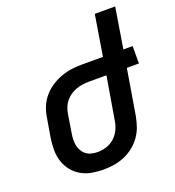

<svg xmlns="http://www.w3.org/2000/svg" viewBox="-135 -841 869 955"><g transform="rotate(-20 300.0 -363.5)"><path d="M252 8Q220 8 189.5 2.5Q159 -3 133 -18Q107 -33 88.5 -56.5Q70 -80 61 -108.5Q52 -137 52 -168.5Q52 -200 57 -232L74 -332Q78 -360 89 -387Q100 -414 119.5 -437Q139 -460 164.5 -476.5Q190 -493 218 -503Q246 -513 274 -516.5Q302 -520 330 -520H439L474 -735H582L547 -520H596V-428H532L492 -188Q487 -161 478 -134.5Q469 -108 452 -84Q435 -60 411.5 -41.5Q388 -23 361.5 -12Q335 -1 307 3.5Q279 8 252 8ZM253 -84Q276 -84 300 -91.5Q324 -99 343 -116.5Q362 -134 372.5 -157Q383 -180 386 -203L424 -428H330Q314 -428 297 -425.5Q280 -423 264 -417.5Q248 -412 233 -402Q218 -392 206.5 -378.5Q195 -365 188.5 -349Q182 -333 179 -317L163 -217Q160 -201 159.5 -184.5Q159 -168 162 -152.5Q165 -137 173 -123.5Q181 -110 193 -101Q205 -92 220.5 -88Q236 -84 253 -84Z"/></g></svg>

Font: Iosevka SmBd Ex Obl
Style: Regular
Weight: 600
Width: 7
Italic angle: -9°
Monospace: yes
Designer: Belleve Invis
Foundry: Belleve Invis
Version: Version 32.5.0; ttfautohint (v1.8.4)